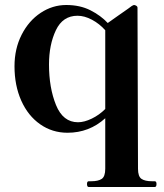

<svg xmlns="http://www.w3.org/2000/svg" viewBox="-20 -518 655 768"><path d="M599 207Q606 207 606 218Q606 230 599 230H335Q328 230 328 218Q328 207 335 207H345Q373 207 387 197.5Q401 188 401 157V-45Q337 13 250 13Q189 13 140.5 -21Q92 -55 65 -115.5Q38 -176 38 -253Q38 -323 66.5 -379Q95 -435 142.5 -466.5Q190 -498 245 -498Q300 -498 341.5 -477Q383 -456 411 -426L452 -455Q504 -491 507 -494Q514 -498 516 -498Q520 -498 525 -495Q530 -492 530 -487L532 157Q532 188 546 197.5Q560 207 588 207ZM401 -82V-397Q378 -423 348 -439Q318 -455 290 -455Q231 -455 203.5 -397Q176 -339 176 -260Q176 -167 204 -98Q232 -29 292 -29Q317 -29 347 -43.5Q377 -58 401 -82Z"/></svg>

Font: Shippori Mincho ExtraBold
Style: Regular
Weight: 800
Designer: FONTDASU
Foundry: FONTDASU / Google Inc. / but / Adobe
Version: Version 3.110; ttfautohint (v1.8.3)